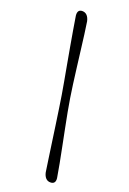

<svg xmlns="http://www.w3.org/2000/svg" viewBox="-202 -935 826 1232"><g transform="rotate(20 211.5 -318.5)"><path d="M192.8 -318.9Q198.8 -281.9 206.3 -231.3Q213.8 -180.7 222 -124Q230.1 -67.3 238.1 -10.9Q246.2 45.6 253.4 95.7Q260.6 145.8 266.1 182.4Q271.4 206.9 284.3 220.2Q297.2 233.4 316.6 232.9Q336.1 232.9 343.4 219.8Q350.8 206.6 345.2 181.9Q339.7 146.8 330.2 97.3Q320.7 47.8 309.4 -8.8Q298 -65.4 286.7 -122.4Q275.5 -179.4 265.7 -230.3Q256 -281.1 250.4 -318.7Q244.3 -356.5 237.4 -407.7Q230.5 -458.9 223.4 -516Q216.3 -573.1 209.3 -629.5Q202.4 -685.9 196 -735.2Q189.7 -784.6 184 -819.4Q178.6 -843.7 165.7 -857.2Q152.7 -870.7 132.6 -870.5Q113.8 -870.4 107.1 -856.7Q100.3 -843 105.4 -818.7Q111.1 -782.6 119.6 -732.6Q128.1 -682.7 138 -626.4Q147.9 -570 158.2 -513.5Q168.4 -456.9 177.6 -406.5Q186.8 -356.1 192.8 -318.9Z"/></g></svg>

Font: Fraunces
Style: Italic
Weight: 900
Italic angle: -16°
Version: Version 1.000;[0bf87f6ff]